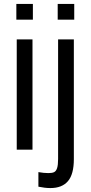

<svg xmlns="http://www.w3.org/2000/svg" viewBox="-20 -760 462 975"><path d="M145 -560V0H65V-560ZM147 -740V-660H63V-740ZM175 188V114Q203 119 226 119Q245 119 255 114Q265 109 270 93.5Q275 78 275 47V-560H355V48Q355 125 325 160Q295 195 236 195Q208 195 175 188ZM357 -740V-660H273V-740Z"/></svg>

Font: TASA Explorer VF
Style: Regular
Weight: 400
Designer: Weizhong Zhang
Foundry: Local Remote
Version: Version 1.000;Glyphs 3.2 (3192)